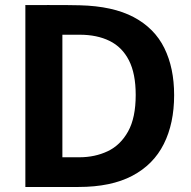

<svg xmlns="http://www.w3.org/2000/svg" viewBox="-20 -743 760 763"><path d="M80.8 -723Q86.6 -723 111.8 -722.9Q137 -722.8 171.3 -723Q205.6 -723.2 239.7 -722.9Q273.8 -722.7 297 -722Q428.6 -718.8 511.5 -674.8Q594.3 -630.8 633.1 -551.9Q672 -473.1 672 -364.9Q672 -252.6 630.9 -170.7Q589.9 -88.8 505.7 -44.4Q421.5 0 292 0H80.8ZM227.9 -605V-118H295.2Q357.2 -118 407.9 -142Q458.7 -166.1 489 -220.5Q519.3 -274.9 519.3 -365.8Q519.3 -450.4 492.4 -503.1Q465.4 -555.9 415.5 -580.4Q365.6 -605 297 -605Z"/></svg>

Font: Public Sans Thin
Style: Regular
Weight: 100
Designer: The Public Sans project authors (U.S. Web Design System). Libre Franklin designed by Pablo Impallari and Rodrigo Fuenzal
Version: Version 1.008